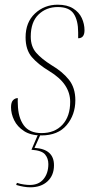

<svg xmlns="http://www.w3.org/2000/svg" viewBox="-20 -567 409 818"><path d="M156 10Q111 10 82.5 -8.5Q54 -27 40.5 -54.5Q27 -82 27 -110Q27 -131 35.5 -140Q44 -149 56 -149Q55 -137 56 -123Q57 -67 81 -33.5Q105 0 157 0Q213 0 246 -35.5Q279 -71 279 -133Q279 -171 257.5 -203.5Q236 -236 190 -264Q142 -293 115.5 -324Q89 -355 89 -408Q89 -472 129 -509.5Q169 -547 226 -547Q266 -547 291.5 -531Q317 -515 328.5 -490Q340 -465 340 -438Q340 -404 313 -404Q313 -410 313 -416.5Q313 -423 313 -429Q313 -480 294 -508.5Q275 -537 226 -537Q177 -537 144 -505Q111 -473 111 -411Q111 -369 134 -342.5Q157 -316 200 -289Q246 -262 273.5 -227.5Q301 -193 301 -140Q301 -78 264 -34Q227 10 156 10ZM109 231Q83 231 49 221L52 212Q67 217 82 219Q97 221 107 221Q145 221 165.5 196Q186 171 186 132Q186 108 172 91Q158 74 114 71L144 1H155L127 63Q210 68 210 137Q210 180 182.5 205.5Q155 231 109 231Z"/></svg>

Font: Noto Serif Display SemiCondensed Thin
Style: Italic
Weight: 100
Width: 4
Italic angle: -12°
Designer: Monotype Design Team
Foundry: Monotype Imaging Inc.
Version: Version 2.009